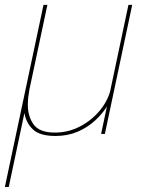

<svg xmlns="http://www.w3.org/2000/svg" viewBox="-35 -551 596 790"><path d="M381 0 493.5 -531H509L396.5 0ZM421.5 -189 435 -183.5Q428.5 -152 408.5 -118.5Q388.5 -85 357.2 -56Q326 -27 284.8 -9.2Q243.5 8.5 193.5 8.5Q128.5 8.5 100.2 -18.8Q72 -46 65.5 -86L1 218.5H-15L144 -531H160L86 -182.5Q83 -166.5 81.2 -150.5Q79.5 -134.5 79.5 -119.5Q79.5 -72.5 103.2 -39Q127 -5.5 191.5 -5.5Q246.5 -5.5 295.2 -31.2Q344 -57 377.8 -98.8Q411.5 -140.5 421.5 -189Z"/></svg>

Font: Epilogue Thin
Style: Italic
Weight: 250
Italic angle: -12°
Designer: Tyler Finck
Foundry: Etcetera Type Co
Version: Version 2.112